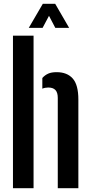

<svg xmlns="http://www.w3.org/2000/svg" viewBox="-20 -987 476 1007"><path d="M48 0V-800H156V0ZM283 0V-473.5Q283 -502 270.5 -515Q258 -528 233 -528Q216.5 -528 202 -522V-578Q215.5 -593 232.8 -600.8Q250 -608.5 277 -608.5Q332 -608.5 361.5 -575.2Q391 -542 391 -464.5V0ZM131 -841 204.5 -967H269.5L342.5 -841H270L237 -904L203.5 -841Z"/></svg>

Font: Big Shoulders Stencil Display Thin
Style: Bold
Weight: 700
Version: Version 2.001